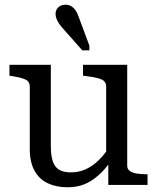

<svg xmlns="http://www.w3.org/2000/svg" viewBox="-20 -782 664 812"><path d="M195 -508V-163Q195 -125 203 -100.5Q211 -76 229.5 -64.5Q248 -53 280 -53Q313 -53 342 -66Q371 -79 397 -104Q414 -120 429 -141V-415Q429 -437 410.5 -445.5Q392 -454 353 -459L331 -462V-508H518V-81Q518 -67 529 -59Q540 -51 558.5 -48Q577 -45 601 -45H604V0H438V-86Q416 -57 393 -38Q366 -14 335 -2Q304 10 265 10Q218 10 182 -7Q146 -24 126 -60Q106 -96 106 -151V-415Q106 -437 88 -445.5Q70 -454 32 -460L20 -462V-508ZM313 -710 358 -589V-569H328L244 -664Q235 -674 228.5 -684Q222 -694 218.5 -704Q215 -714 215 -723Q215 -740 226.5 -751Q238 -762 257 -762Q270 -762 280 -756.5Q290 -751 298.5 -739.5Q307 -728 313 -710Z"/></svg>

Font: Roboto Serif 20pt
Style: Regular
Weight: 400
Designer: Greg Gazdowicz
Foundry: Commercial Type
Version: Version 1.008